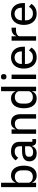

<svg xmlns="http://www.w3.org/2000/svg" viewBox="1610 -2392 794 4055"><g transform="rotate(-90 2007.5 -365.0)"><path d="M82 -740H175V-433H179Q197 -481 235.5 -505.5Q274 -530 328 -530Q377 -530 415.5 -511.5Q454 -493 481 -457.5Q508 -422 522 -372Q536 -322 536 -259Q536 -196 522 -146Q508 -96 481 -60.5Q454 -25 415.5 -6.5Q377 12 328 12Q274 12 235.5 -12.5Q197 -37 179 -85H175V0H82ZM301 -69Q364 -69 400.5 -109Q437 -149 437 -215V-303Q437 -369 400.5 -409Q364 -449 301 -449Q275 -449 252 -442Q229 -435 212 -422Q195 -409 185 -392Q175 -375 175 -354V-164Q175 -143 185 -126Q195 -109 212 -96Q229 -83 252 -76Q275 -69 301 -69Z M1044 0Q1001 0 979.5 -24Q958 -48 953 -86H948Q932 -38 893 -13Q854 12 798 12Q717 12 672 -29.5Q627 -71 627 -143Q627 -218 681.5 -257.5Q736 -297 848 -297H946V-344Q946 -396 918 -424Q890 -452 831 -452Q785 -452 754.5 -431.5Q724 -411 704 -378L648 -429Q671 -471 717.5 -500.5Q764 -530 836 -530Q933 -530 986 -483.5Q1039 -437 1039 -352V-79H1097V0ZM819 -63Q874 -63 910 -88Q946 -113 946 -152V-232H847Q783 -232 753.5 -213Q724 -194 724 -158V-138Q724 -102 749.5 -82.5Q775 -63 819 -63Z M1208 0V-518H1301V-433H1306Q1324 -476 1358.5 -503Q1393 -530 1452 -530Q1532 -530 1577.5 -478Q1623 -426 1623 -331V0H1530V-317Q1530 -449 1421 -449Q1398 -449 1376.5 -443Q1355 -437 1338 -425.5Q1321 -414 1311 -396.5Q1301 -379 1301 -355V0Z M2109 -85H2105Q2087 -37 2048.5 -12.5Q2010 12 1956 12Q1907 12 1868.5 -6.5Q1830 -25 1803 -60.5Q1776 -96 1762 -146Q1748 -196 1748 -259Q1748 -322 1762 -372Q1776 -422 1803 -457.5Q1830 -493 1868.5 -511.5Q1907 -530 1956 -530Q2010 -530 2048.5 -505.5Q2087 -481 2105 -433H2109V-740H2202V0H2109ZM1983 -69Q2009 -69 2032 -76Q2055 -83 2072 -96Q2089 -109 2099 -126Q2109 -143 2109 -164V-354Q2109 -375 2099 -392Q2089 -409 2072 -422Q2055 -435 2032 -442Q2009 -449 1983 -449Q1920 -449 1883.5 -409Q1847 -369 1847 -303V-215Q1847 -149 1883.5 -109Q1920 -69 1983 -69Z M2413 -626Q2384 -626 2370.5 -640Q2357 -654 2357 -677V-691Q2357 -714 2370.5 -728Q2384 -742 2413 -742Q2442 -742 2455.5 -728Q2469 -714 2469 -691V-677Q2469 -654 2455.5 -640Q2442 -626 2413 -626ZM2366 -518H2459V0H2366Z M2821 12Q2767 12 2723.5 -7.5Q2680 -27 2649.5 -62Q2619 -97 2602.5 -147Q2586 -197 2586 -259Q2586 -320 2602.5 -370.5Q2619 -421 2649.5 -456Q2680 -491 2723.5 -510.5Q2767 -530 2821 -530Q2875 -530 2917.5 -510.5Q2960 -491 2989 -457Q3018 -423 3033 -376Q3048 -329 3048 -275V-236H2683V-215Q2683 -150 2721 -108.5Q2759 -67 2829 -67Q2878 -67 2913 -89Q2948 -111 2969 -151L3029 -100Q3002 -49 2948 -18.5Q2894 12 2821 12ZM2821 -455Q2791 -455 2765.5 -444Q2740 -433 2721.5 -413.5Q2703 -394 2693 -367Q2683 -340 2683 -308V-301H2949V-311Q2949 -376 2914.5 -415.5Q2880 -455 2821 -455Z M3175 0V-518H3268V-419H3273Q3279 -438 3291 -456Q3303 -474 3321 -487.5Q3339 -501 3363.5 -509.5Q3388 -518 3419 -518H3450V-425H3404Q3339 -425 3303.5 -401.5Q3268 -378 3268 -340V0Z M3743 12Q3689 12 3645.5 -7.5Q3602 -27 3571.5 -62Q3541 -97 3524.5 -147Q3508 -197 3508 -259Q3508 -320 3524.5 -370.5Q3541 -421 3571.5 -456Q3602 -491 3645.5 -510.5Q3689 -530 3743 -530Q3797 -530 3839.5 -510.5Q3882 -491 3911 -457Q3940 -423 3955 -376Q3970 -329 3970 -275V-236H3605V-215Q3605 -150 3643 -108.5Q3681 -67 3751 -67Q3800 -67 3835 -89Q3870 -111 3891 -151L3951 -100Q3924 -49 3870 -18.5Q3816 12 3743 12ZM3743 -455Q3713 -455 3687.5 -444Q3662 -433 3643.5 -413.5Q3625 -394 3615 -367Q3605 -340 3605 -308V-301H3871V-311Q3871 -376 3836.5 -415.5Q3802 -455 3743 -455Z"/></g></svg>

Font: IBM Plex Sans Thai Text
Style: Regular
Weight: 450
Designer: Mike Abbink, Paul van der Laan, Pieter van Rosmalen, Ben Mitchell, Mark Frömberg
Foundry: Bold Monday
Version: Version 1.1